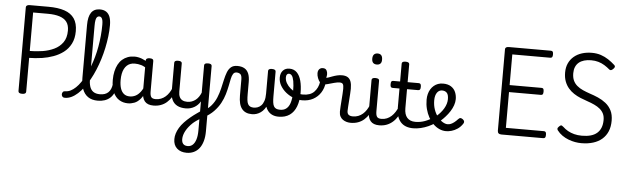

<svg xmlns="http://www.w3.org/2000/svg" viewBox="-75 -1341 7120 2183"><g transform="rotate(5 3484.5 -250.0)"><path d="M187 14Q143 14 143 -14V-970Q143 -984 154.5 -991Q166 -998 188 -998H400Q509 -998 583 -973Q657 -948 695 -893Q733 -838 733 -748Q733 -664 702 -604Q671 -544 620 -505.5Q569 -467 506.5 -444.5Q444 -422 380 -412Q338 -406 300 -403Q262 -400 231 -400V-14Q231 0 220 7Q209 14 187 14ZM231 -479Q252 -479 276.5 -480.5Q301 -482 327 -484.5Q353 -487 380 -491Q448 -502 508 -530.5Q568 -559 605.5 -611.5Q643 -664 643 -747Q643 -809 615.5 -846Q588 -883 533.5 -900.5Q479 -918 400 -918H231Z M674 17Q655 17 646 5.5Q637 -6 637 -20.5Q637 -35 646 -46.5Q655 -58 674 -58Q705 -58 734 -72.5Q763 -87 791.5 -114Q820 -141 846 -179Q872 -217 895.5 -263.5Q919 -310 939.5 -363.5Q960 -417 976.5 -475.5Q993 -534 1004 -596Q1015 -658 1021 -722Q1027 -786 1027 -849Q1027 -864 1040 -871.5Q1053 -879 1070.5 -879Q1088 -879 1101 -871.5Q1114 -864 1114 -849Q1114 -787 1106 -721Q1098 -655 1084 -589Q1070 -523 1050 -458.5Q1030 -394 1005 -334Q980 -274 950.5 -221Q921 -168 888.5 -124.5Q856 -81 820.5 -49Q785 -17 748.5 0Q712 17 674 17ZM1050 17Q982 17 938.5 -13Q895 -43 874.5 -98.5Q854 -154 854 -228V-829Q854 -925 886.5 -972Q919 -1019 986 -1019Q1029 -1019 1057.5 -1000Q1086 -981 1100 -943.5Q1114 -906 1114 -849Q1114 -830 1101 -821Q1088 -812 1070.5 -812Q1053 -812 1040 -821Q1027 -830 1027 -849Q1027 -880 1022.5 -899.5Q1018 -919 1008.5 -929Q999 -939 985 -939Q970 -939 960 -929Q950 -919 945 -894.5Q940 -870 940 -829V-228Q940 -176 951.5 -137.5Q963 -99 991.5 -78.5Q1020 -58 1069 -58Q1083 -58 1089.5 -46.5Q1096 -35 1094.5 -20.5Q1093 -6 1082 5.5Q1071 17 1050 17Z M1050 17Q1036 17 1029.5 5.5Q1023 -6 1024.5 -20.5Q1026 -35 1037 -46.5Q1048 -58 1069 -58Q1099 -58 1122.5 -66Q1146 -74 1163 -90Q1180 -106 1190.5 -130Q1201 -154 1205 -186Q1207 -201 1220 -205.5Q1233 -210 1245.5 -205.5Q1258 -201 1256 -186Q1252 -133 1235 -94.5Q1218 -56 1191 -31.5Q1164 -7 1128.5 5Q1093 17 1050 17Z M1395 17Q1338 17 1294 -10.5Q1250 -38 1225 -94Q1200 -150 1200 -235Q1200 -287 1210 -331Q1220 -375 1238.5 -410Q1257 -445 1284.5 -469Q1312 -493 1347 -506Q1382 -519 1424 -519Q1465 -519 1508 -503Q1551 -487 1585 -461V-386Q1545 -418 1508.5 -429Q1472 -440 1433 -440Q1407 -440 1384.5 -432Q1362 -424 1344.5 -408Q1327 -392 1314.5 -368Q1302 -344 1295.5 -312Q1289 -280 1289 -239Q1289 -184 1302 -144.5Q1315 -105 1341.5 -84Q1368 -63 1408 -63Q1444 -63 1475.5 -79.5Q1507 -96 1533.5 -132.5Q1560 -169 1579 -229L1595 -168Q1572 -91 1538.5 -51Q1505 -11 1467.5 3Q1430 17 1395 17ZM1685 17Q1651 17 1626 7.5Q1601 -2 1585 -21.5Q1569 -41 1561.5 -70.5Q1554 -100 1554 -140V-486Q1554 -501 1565 -508Q1576 -515 1598 -515Q1619 -515 1629.5 -508.5Q1640 -502 1640 -488V-140Q1640 -95 1653.5 -76.5Q1667 -58 1704 -58Q1713 -58 1717.5 -46.5Q1722 -35 1720.5 -20.5Q1719 -6 1710.5 5.5Q1702 17 1685 17Z M1685 17Q1671 17 1664.5 5.5Q1658 -6 1659.5 -20.5Q1661 -35 1672 -46.5Q1683 -58 1704 -58Q1737 -58 1765 -69Q1793 -80 1816 -100Q1839 -120 1856.5 -147Q1874 -174 1886 -205Q1892 -220 1903.5 -218.5Q1915 -217 1923.5 -207Q1932 -197 1929 -186Q1914 -138 1890.5 -100.5Q1867 -63 1836.5 -36.5Q1806 -10 1768 3.5Q1730 17 1685 17Z M2108 519Q2039 519 1997.5 481.5Q1956 444 1956 376Q1956 344 1966 311.5Q1976 279 1996 245.5Q2016 212 2047 179Q2078 146 2118 113Q2135 99 2151.5 86.5Q2168 74 2185.5 62Q2203 50 2220 38V-77Q2207 -55 2189.5 -37.5Q2172 -20 2151 -8Q2130 4 2105.5 10.5Q2081 17 2054 17Q1996 17 1957 -3.5Q1918 -24 1898.5 -64.5Q1879 -105 1879 -166V-489Q1879 -502 1889.5 -508.5Q1900 -515 1921 -515Q1943 -515 1954 -508.5Q1965 -502 1965 -489V-166Q1965 -131 1976 -107Q1987 -83 2009.5 -71Q2032 -59 2065 -59Q2093 -59 2117 -68Q2141 -77 2160.5 -92.5Q2180 -108 2195 -130Q2210 -152 2220 -177V-489Q2220 -502 2230.5 -508.5Q2241 -515 2263 -515Q2284 -515 2295 -508.5Q2306 -502 2306 -489V258Q2306 320 2292 369Q2278 418 2252.5 451Q2227 484 2190 501.5Q2153 519 2108 519ZM2113 442Q2147 442 2170.5 420.5Q2194 399 2207 357.5Q2220 316 2220 255V126Q2206 134 2194 142.5Q2182 151 2171.5 158.5Q2161 166 2150 176Q2124 200 2104.5 224.5Q2085 249 2072 273Q2059 297 2052 321Q2045 345 2045 369Q2045 392 2052.5 408.5Q2060 425 2075.5 433.5Q2091 442 2113 442Z M2265 101Q2256 106 2247 97.5Q2238 89 2233 74.5Q2228 60 2232 46Q2236 32 2253 24Q2311 -3 2346.5 -46Q2382 -89 2402.5 -139.5Q2423 -190 2435.5 -242.5Q2448 -295 2458.5 -343.5Q2469 -392 2484 -431Q2499 -470 2525.5 -492.5Q2552 -515 2598 -515Q2612 -515 2619 -503.5Q2626 -492 2625.5 -477.5Q2625 -463 2617 -451.5Q2609 -440 2594 -440Q2570 -440 2556.5 -419.5Q2543 -399 2535.5 -363Q2528 -327 2519 -281Q2510 -235 2495 -183.5Q2480 -132 2452.5 -81Q2425 -30 2380 17Q2335 64 2265 101Z M2810 17Q2771 17 2742.5 5Q2714 -7 2694.5 -31.5Q2675 -56 2665.5 -93.5Q2656 -131 2656 -183V-363Q2656 -412 2638.5 -426Q2621 -440 2595 -440Q2579 -440 2570.5 -451.5Q2562 -463 2562 -477.5Q2562 -492 2571 -503.5Q2580 -515 2597 -515Q2646 -515 2678 -497Q2710 -479 2726 -441.5Q2742 -404 2742 -343V-206Q2742 -167 2745 -139Q2748 -111 2757 -93.5Q2766 -76 2782.5 -67.5Q2799 -59 2825 -59Q2845 -59 2867 -66.5Q2889 -74 2908 -93Q2927 -112 2938.5 -145.5Q2950 -179 2950 -230L2979 -110Q2967 -79 2949.5 -55Q2932 -31 2909.5 -15Q2887 1 2862 9Q2837 17 2810 17ZM3115 19Q3075 19 3044.5 6Q3014 -7 2993 -33Q2972 -59 2961 -98Q2950 -137 2950 -189V-489Q2950 -502 2960.5 -508.5Q2971 -515 2992 -515Q3014 -515 3025 -508.5Q3036 -502 3036 -489V-206Q3036 -167 3039.5 -139Q3043 -111 3052.5 -94Q3062 -77 3079 -69Q3096 -61 3124 -61Q3143 -61 3160 -65.5Q3177 -70 3191.5 -80.5Q3206 -91 3217.5 -107.5Q3229 -124 3237 -147.5Q3245 -171 3249.5 -202.5Q3254 -234 3254 -274Q3254 -355 3245.5 -399Q3237 -443 3223 -460.5Q3209 -478 3190 -478Q3174 -478 3167 -492.5Q3160 -507 3165.5 -521.5Q3171 -536 3190 -536Q3243 -536 3276 -502Q3309 -468 3324.5 -409Q3340 -350 3340 -274Q3340 -228 3333.5 -188.5Q3327 -149 3314.5 -116.5Q3302 -84 3283.5 -59Q3265 -34 3240 -16.5Q3215 1 3183.5 10Q3152 19 3115 19Z M3364 -190Q3317 -190 3268.5 -208Q3220 -226 3179.5 -258.5Q3139 -291 3114 -334Q3089 -377 3089 -426Q3089 -476 3116.5 -506Q3144 -536 3190 -536Q3202 -536 3207 -521.5Q3212 -507 3208 -492.5Q3204 -478 3189 -478Q3176 -478 3167 -467Q3158 -456 3158 -434Q3158 -400 3176 -368.5Q3194 -337 3224 -311.5Q3254 -286 3291.5 -271Q3329 -256 3368 -256Q3452 -256 3495.5 -301Q3539 -346 3550 -416Q3553 -431 3569.5 -436Q3586 -441 3601.5 -436Q3617 -431 3615 -416Q3608 -350 3575.5 -299Q3543 -248 3489.5 -219Q3436 -190 3364 -190Z M3935 17Q3912 17 3889 10.5Q3866 4 3846.5 -9.5Q3827 -23 3815.5 -45.5Q3804 -68 3804 -100Q3804 -125 3806.5 -159Q3809 -193 3811.5 -230.5Q3814 -268 3816.5 -302Q3819 -336 3819 -361Q3819 -400 3809.5 -414.5Q3800 -429 3774 -429Q3746 -429 3710 -419Q3674 -409 3640 -399.5Q3606 -390 3585 -390Q3567 -390 3550.5 -409.5Q3534 -429 3523 -457.5Q3512 -486 3512 -513Q3512 -531 3518.5 -545Q3525 -559 3537.5 -567Q3550 -575 3568 -575Q3599 -575 3610.5 -555Q3622 -535 3622 -510Q3622 -499 3620 -488Q3618 -477 3615 -469Q3625 -469 3643.5 -475.5Q3662 -482 3686 -491Q3710 -500 3737.5 -506.5Q3765 -513 3792 -513Q3832 -513 3857 -498Q3882 -483 3893.5 -451.5Q3905 -420 3905 -369Q3905 -346 3902.5 -310.5Q3900 -275 3897.5 -237Q3895 -199 3892.5 -166Q3890 -133 3890 -115Q3890 -84 3907 -71Q3924 -58 3954 -58Q3968 -58 3975 -46.5Q3982 -35 3980.5 -20.5Q3979 -6 3968 5.5Q3957 17 3935 17Z M3937 17Q3923 17 3916.5 5.5Q3910 -6 3911.5 -20.5Q3913 -35 3924 -46.5Q3935 -58 3956 -58Q3989 -58 4017 -69Q4045 -80 4068 -100Q4091 -120 4108.5 -147Q4126 -174 4138 -205Q4144 -220 4155.5 -218.5Q4167 -217 4175.5 -207Q4184 -197 4181 -186Q4166 -138 4142.5 -100.5Q4119 -63 4088.5 -36.5Q4058 -10 4020 3.5Q3982 17 3937 17Z M4262 17Q4228 17 4203 7.5Q4178 -2 4162 -21.5Q4146 -41 4138.5 -70.5Q4131 -100 4131 -140V-489Q4131 -502 4141.5 -508.5Q4152 -515 4173 -515Q4195 -515 4206 -508.5Q4217 -502 4217 -489V-140Q4217 -95 4230.5 -76.5Q4244 -58 4281 -58Q4295 -58 4302 -46.5Q4309 -35 4307.5 -20.5Q4306 -6 4295 5.5Q4284 17 4262 17ZM4175 -669Q4147 -669 4132.5 -684.5Q4118 -700 4118 -731Q4118 -763 4132.5 -779Q4147 -795 4175 -795Q4202 -795 4216 -779Q4230 -763 4230 -731Q4231 -700 4216.5 -684.5Q4202 -669 4175 -669Z M4262 17Q4248 17 4241.5 5.5Q4235 -6 4236.5 -20.5Q4238 -35 4249 -46.5Q4260 -58 4281 -58Q4315 -58 4343.5 -70Q4372 -82 4395 -103Q4418 -124 4436.5 -153Q4455 -182 4468 -216Q4474 -231 4486 -229.5Q4498 -228 4506.5 -219Q4515 -210 4512 -199Q4496 -148 4472 -108Q4448 -68 4416.5 -40Q4385 -12 4346.5 2.5Q4308 17 4262 17Z M4650 17Q4602 17 4566 3Q4530 -11 4505.5 -39Q4481 -67 4468.5 -108Q4456 -149 4456 -203V-420H4378Q4363 -420 4357 -429Q4351 -438 4351 -460Q4351 -483 4357 -491.5Q4363 -500 4378 -500H4456V-704Q4456 -717 4466.5 -723.5Q4477 -730 4498 -730Q4520 -730 4531 -723.5Q4542 -717 4542 -704V-500H4668Q4683 -500 4689.5 -491.5Q4696 -483 4696 -460Q4696 -438 4689.5 -429Q4683 -420 4668 -420H4542V-203Q4542 -167 4550 -140Q4558 -113 4574 -95Q4590 -77 4613.5 -67.5Q4637 -58 4668 -58Q4682 -58 4689 -46.5Q4696 -35 4694.5 -20.5Q4693 -6 4682 5.5Q4671 17 4650 17Z M4650 17Q4631 17 4624.5 5.5Q4618 -6 4622 -20.5Q4626 -35 4638 -46.5Q4650 -58 4669 -58Q4725 -58 4776.5 -77Q4828 -96 4865 -124Q4879 -133 4889 -128Q4899 -123 4904 -110.5Q4909 -98 4907.5 -84.5Q4906 -71 4895 -64Q4863 -41 4821.5 -22.5Q4780 -4 4736 6.5Q4692 17 4650 17Z M4866 -120Q4889 -135 4909.5 -152.5Q4930 -170 4946 -189Q4968 -214 4983.5 -240.5Q4999 -267 5007 -294Q5015 -321 5015 -346Q5015 -399 4995 -419.5Q4975 -440 4941 -440Q4924 -440 4909.5 -432.5Q4895 -425 4884 -409.5Q4873 -394 4867 -372Q4861 -350 4861 -321Q4861 -264 4877.5 -216.5Q4894 -169 4921 -135Q4948 -101 4978.5 -82Q5009 -63 5036 -63Q5055 -63 5073 -70.5Q5091 -78 5110.5 -93Q5130 -108 5150 -130Q5164 -146 5177 -145.5Q5190 -145 5204 -134Q5218 -123 5220.5 -111Q5223 -99 5214 -85Q5189 -47 5155.5 -24.5Q5122 -2 5088 7.5Q5054 17 5025 17Q4985 17 4947.5 0Q4910 -17 4878.5 -48Q4847 -79 4823.5 -121.5Q4800 -164 4787 -214.5Q4774 -265 4774 -321Q4774 -355 4782 -385.5Q4790 -416 4805 -440.5Q4820 -465 4841 -482.5Q4862 -500 4888 -509.5Q4914 -519 4944 -519Q5001 -519 5036.5 -496Q5072 -473 5088 -435.5Q5104 -398 5104 -355Q5104 -321 5091.5 -285Q5079 -249 5057 -214.5Q5035 -180 5006 -148Q4984 -123 4959 -101Q4934 -79 4905 -60Z M5656 0Q5634 0 5623 -10Q5612 -20 5612 -40V-970Q5612 -984 5623 -991Q5634 -998 5656 -998H6133Q6148 -998 6154.5 -989.5Q6161 -981 6161 -958Q6161 -936 6154.5 -927Q6148 -918 6133 -918H5700V-568H6064Q6079 -568 6085 -559.5Q6091 -551 6091 -528Q6091 -506 6085 -497Q6079 -488 6064 -488H5700V-80H6133Q6148 -80 6154.5 -71.5Q6161 -63 6161 -40Q6161 -18 6154.5 -9Q6148 0 6133 0Z M6568 19Q6535 19 6497.5 12.5Q6460 6 6422 -8.5Q6384 -23 6350 -46.5Q6316 -70 6291 -103Q6284 -114 6284.5 -123Q6285 -132 6299 -146Q6313 -161 6322.5 -162.5Q6332 -164 6351 -147Q6376 -123 6408 -105Q6440 -87 6480 -76.5Q6520 -66 6568 -66Q6625 -66 6668 -78Q6711 -90 6740 -115Q6769 -140 6784 -177.5Q6799 -215 6799 -265Q6799 -308 6784 -338Q6769 -368 6742 -390.5Q6715 -413 6677.5 -430.5Q6640 -448 6595 -463Q6556 -476 6516 -492.5Q6476 -509 6440 -532.5Q6404 -556 6376.5 -588.5Q6349 -621 6332.5 -664.5Q6316 -708 6316 -766Q6316 -825 6337 -871Q6358 -917 6396.5 -949.5Q6435 -982 6487 -998.5Q6539 -1015 6600 -1015Q6657 -1015 6703.5 -999.5Q6750 -984 6790 -957.5Q6830 -931 6865 -899Q6876 -889 6874 -878.5Q6872 -868 6861 -857Q6849 -844 6837.5 -839Q6826 -834 6815 -842Q6785 -868 6752.5 -888Q6720 -908 6682.5 -919Q6645 -930 6600 -930Q6555 -930 6519.5 -919.5Q6484 -909 6459.5 -888.5Q6435 -868 6422 -837Q6409 -806 6409 -766Q6409 -717 6424.5 -683Q6440 -649 6469 -624.5Q6498 -600 6536 -583Q6574 -566 6618 -551Q6665 -536 6713 -515Q6761 -494 6801.5 -462Q6842 -430 6866.5 -382.5Q6891 -335 6891 -265Q6891 -196 6869 -143.5Q6847 -91 6805 -54.5Q6763 -18 6703 0.5Q6643 19 6568 19Z"/></g></svg>

Font: Playwrite ES
Style: Regular
Weight: 400
Designer: Veronika Burian, José Scaglione
Foundry: TypeTogether
Version: Version 1.002